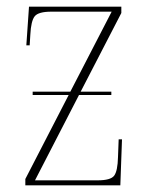

<svg xmlns="http://www.w3.org/2000/svg" viewBox="-20 -556 449 576"><path d="M56 0V-19L186 -271H78V-281H191L315 -521H134Q95 -521 84 -507Q73 -493 71 -452L69 -420H59L67 -536H344V-517L222 -281H314V-271H217L85 -15H273Q312 -15 322.5 -29Q333 -43 334 -85L336 -138H346L341 0Z"/></svg>

Font: Noto Serif Display Condensed Thin
Style: Regular
Weight: 100
Width: 3
Designer: Monotype Design Team
Foundry: Monotype Imaging Inc.
Version: Version 2.009